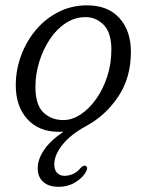

<svg xmlns="http://www.w3.org/2000/svg" viewBox="-20 -483 548 718"><path d="M305.5 -463Q383.5 -463 426.5 -415.5Q469.5 -368 469.5 -289Q469.5 -192.5 422.2 -121.8Q375 -51 302 -11.5Q245 19 214 57.8Q183 96.5 183 131.5Q183 153 193.8 163.8Q204.5 174.5 221 174.5Q236.5 174.5 252.5 167.8Q268.5 161 280.5 146Q290.5 135.5 298.5 136.5Q303 137.5 305.2 142.2Q307.5 147 303 156Q293.5 178 264.8 196.8Q236 215.5 199 215.5Q161.5 215.5 141.2 196.8Q121 178 121 146.5Q121 113 144.5 78Q168 43 217.5 9.5Q208 10 200.5 10Q125 10 82 -37.8Q39 -85.5 39 -164.5Q39 -221.5 58.8 -275Q78.5 -328.5 114.2 -371Q150 -413.5 198.8 -438.2Q247.5 -463 305.5 -463ZM217 -34Q249.5 -34 281.5 -55Q313.5 -76 339.5 -112.8Q365.5 -149.5 381 -197Q396.5 -244.5 396.5 -297Q396.5 -360.5 368 -389.8Q339.5 -419 299.5 -419Q260 -419 225.8 -396.5Q191.5 -374 166.2 -336Q141 -298 126.8 -251.8Q112.5 -205.5 112.5 -158Q112.5 -91 142.2 -62.5Q172 -34 217 -34Z"/></svg>

Font: Fraunces 9pt SuperSoft Light
Style: Italic
Weight: 300
Italic angle: -16°
Version: Version 1.000;[b76b70a41]